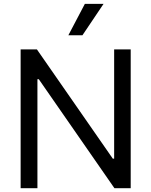

<svg xmlns="http://www.w3.org/2000/svg" viewBox="-20 -986 793 1006"><path d="M664.8 -727.3V0H579.5L183.2 -571H176.1V0H88.1V-727.3H173.3L571 -154.8H578.1V-727.3ZM338.1 -801.1 424.7 -965.9H522.7L411.9 -801.1Z"/></svg>

Font: Inter UI
Style: Regular
Weight: 400
Designer: Rasmus Andersson
Foundry: rsms
Version: 3.2;8d6f07862